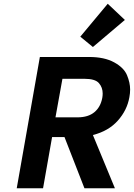

<svg xmlns="http://www.w3.org/2000/svg" viewBox="-20 -1001 712 1021"><path d="M407 -806 553 -981 644 -895 474 -751ZM429 0 323 -272H257L209 0H69L192 -698H454Q535 -698 587 -669.5Q639 -641 655.5 -601Q672 -561 672 -525Q672 -505 668 -484Q656 -415 606.5 -359.5Q557 -304 474 -283L591 0ZM275 -377H392Q449 -377 482 -404.5Q515 -432 524 -481Q526 -493 526 -504Q526 -536 506 -559Q486 -582 429 -582H312Z"/></svg>

Font: Fz Poppins SemBd
Style: Italic
Weight: 600
Italic angle: -10°
Designer: Ninad Kale (Devanagari), Jonny Pinhorn (Latin)
Foundry: Indian Type Foundry
Version: Vit hóa bi Vntype.Com & FontZin.Com